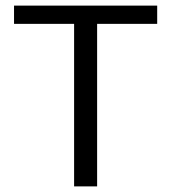

<svg xmlns="http://www.w3.org/2000/svg" viewBox="-20 -664 610 684"><path d="M326 -579H540V-644H30V-579H244V0H326Z"/></svg>

Font: Kanit Light
Style: Regular
Weight: 300
Designer: Katatrad Team
Foundry: CadsonDemak
Version: Version 1.000;PS 001.000;hotconv 1.0.88;makeotf.lib2.5.64775